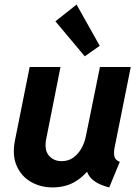

<svg xmlns="http://www.w3.org/2000/svg" viewBox="-20 -818 615 846"><path d="M211.4 7.8Q158.7 7.8 116.2 -16.6Q73.7 -41 53.2 -87.9Q32.7 -134.8 46.4 -201.7L110.8 -522.9H246.6L184.1 -208Q173.8 -158.7 194.8 -133.3Q215.8 -107.9 251.5 -107.9Q280.8 -107.9 302.2 -123Q323.7 -138.2 338.1 -163.1Q352.5 -188 358.4 -217.8L420.4 -522.9H556.2L484.9 -167.5Q480 -141.6 484.9 -126.5Q489.7 -111.3 507.8 -105L461.4 7.8Q405.8 -5.9 380.4 -33.7Q355 -61.5 361.8 -98.6L397.5 -60.1H328.1L390.6 -99.1Q362.8 -51.3 317.9 -21.7Q272.9 7.8 211.4 7.8ZM353.5 -569.8 224.1 -724.1 317.4 -797.9 419.4 -616.2Z"/></svg>

Font: Reddit Sans
Style: Bold Italic
Weight: 700
Italic angle: -11.25°
Designer: Stephen Hutchings
Version: Version 1.013